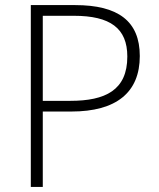

<svg xmlns="http://www.w3.org/2000/svg" viewBox="-20 -734 624 754"><path d="M275 -714H101V0H148V-296H260C437 -296 529 -371 529 -514C529 -651 444 -714 275 -714ZM270 -672C413 -672 480 -623 480 -512C480 -380 394 -338 256 -338H148V-672Z"/></svg>

Font: Noto Sans Syriac Extralight
Style: Regular
Weight: 200
Designer: Patrick Giasson and the Monotype Design Team
Foundry: Monotype Imaging Inc.
Version: Version 3.000